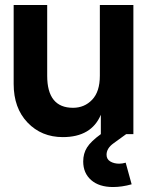

<svg xmlns="http://www.w3.org/2000/svg" viewBox="-20 -540 597 773"><path d="M233 12Q147 12 91 -46.5Q35 -105 35 -202V-520H170V-235Q170 -106 274 -106Q320 -106 351 -138.5Q382 -171 382 -235V-520H517V0H488L437 37Q409 57 409 83Q409 101 424 110Q439 119 460 119Q472 119 486 115L510 202Q471 213 435 213Q379 213 347 185Q315 157 315 110Q315 78 330.5 53.5Q346 29 386 0V-78Q348 12 233 12Z"/></svg>

Font: Cal Sans
Style: Regular
Weight: 400
Designer: Designer Mark Davis DBA MarkFonts
Foundry: Designer Mark Davis DBA MarkFonts
Version: Version 1.000